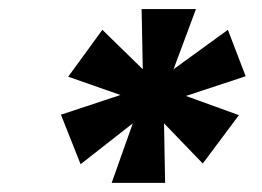

<svg xmlns="http://www.w3.org/2000/svg" viewBox="-20 -760 574 420"><path d="M408.7 -740.2H289.8L292.3 -608.5L203.9 -694.8L129.2 -592.2L243.5 -552.2L113.3 -509.1L156.3 -400.8L270.5 -490.2L224.3 -360H341.2L338.8 -490.2L423.6 -402.3L502.6 -508.1L386.7 -550.1L517.4 -593.2L478.5 -694.8L359.6 -608.5Z"/></svg>

Font: Poppins Devanagari Thin
Style: Italic
Weight: 100
Italic angle: -10°
Designer: Ninad Kale (Devanagari), Jonny Pinhorn (Latin)
Foundry: Indian Type Foundry
Version: 4.005